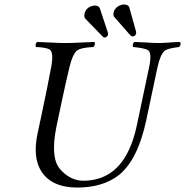

<svg xmlns="http://www.w3.org/2000/svg" viewBox="-20 -840 838 870"><path d="M362.8 -776.9Q368.2 -802.7 394 -812Q402.8 -814.9 411.6 -814.9Q426.8 -814 432.1 -803.2L468.3 -693.8Q470.2 -686.5 469.7 -683.1Q466.3 -671.4 454.1 -669.9Q449.2 -670.9 446.8 -672.9L365.2 -756.8Q360.8 -764.6 362.8 -776.9ZM494.6 -782.2Q500 -807.6 528.3 -817.4Q535.6 -819.8 541 -819.8Q560.5 -818.8 565.4 -808.1L596.2 -698.2Q597.2 -693.4 596.7 -687Q593.3 -676.3 581.1 -674.8Q574.7 -675.8 568.4 -682.6L497.6 -763.2Q492.2 -770 494.6 -782.2ZM236.3 -269Q207.5 -128.9 250 -76.2Q295.9 -22 356.4 -21Q531.7 -21 590.3 -232.4Q596.2 -253.4 601.1 -276.9L655.8 -536.1Q668.9 -597.7 651.9 -611.8Q638.7 -621.6 583.5 -627Q577.6 -638.7 588.4 -649.9Q612.3 -649.4 643.1 -647.5Q675.3 -645 697.3 -645Q716.8 -645 742.7 -647Q772.5 -649.4 796.4 -649.9Q802.2 -638.2 791.5 -627Q739.7 -621.1 725.6 -609.4Q706.1 -591.8 693.8 -536.1L642.6 -294.9Q604 -114.3 517.6 -45.9Q445.3 9.8 330.1 9.8Q215.3 9.8 167.5 -63Q127 -127 150.4 -235.8L168.5 -320.8Q196.8 -453.6 211.9 -536.1Q224.1 -600.6 206.1 -614.7Q191.9 -625 143.1 -627Q137.2 -638.7 147.9 -649.9Q169.9 -649.4 205.6 -647.5Q249.5 -645 276.9 -645Q305.2 -645 350.6 -647.5Q387.2 -649.4 408.2 -649.9Q414.1 -638.2 403.3 -627Q344.7 -624.5 327.1 -609.4Q308.1 -591.3 294.9 -536.1Q279.8 -474.1 260.3 -382.8Z"/></svg>

Font: Linux Libertine Display Slanted O
Style: Slanted
Weight: 400
Designer: Philipp H. Poll
Foundry: Philipp H. Poll
Version: Version 5.0.9